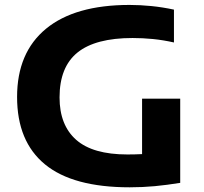

<svg xmlns="http://www.w3.org/2000/svg" viewBox="-20 -770 848 798"><path d="M519 8.5Q283 8.5 167 -86.8Q51 -182 51 -367Q51 -551.5 171.2 -650.5Q291.5 -749.5 518.5 -749.5Q562.5 -749.5 609.5 -744.8Q656.5 -740 703 -730V-593.5Q658.5 -603.5 615.8 -607.8Q573 -612 531 -612Q377 -612 302.2 -551.8Q227.5 -491.5 227.5 -365Q227.5 -250 296.5 -189Q365.5 -128 509.5 -128Q540 -128 570.5 -129.5V-360H729V-10Q673.5 -1 623 3.8Q572.5 8.5 519 8.5Z"/></svg>

Font: Encode Sans Expanded
Style: Bold
Weight: 700
Width: 7
Designer: Multiple Designers
Foundry: Impallari Type
Version: Version 3.000; ttfautohint (v1.8.3) -l 8 -r 50 -G 200 -x 14 